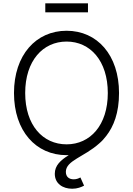

<svg xmlns="http://www.w3.org/2000/svg" viewBox="-20 -922 799 1153"><path d="M379.9 9.8H392.6C344.2 40 309.1 71.3 309.1 121.6C309.1 181.2 357.4 211.4 413.6 211.4C444.8 211.4 467.8 201.7 484.9 192.9L462.9 143.6C451.7 149.9 438.5 154.8 422.9 154.8C395.5 154.8 375.5 140.6 375.5 109.9C375.5 42 484.9 21 575.7 -60.5C591.3 -73.7 605.5 -88.9 618.2 -106C662.1 -162.6 694.8 -242.7 694.8 -363.3C694.8 -591.3 564 -737.3 379.9 -737.3C195.8 -737.3 64 -591.3 64 -363.3C64 -135.7 195.3 9.8 379.9 9.8ZM379.9 -55.2C236.8 -55.2 131.3 -170.4 131.3 -363.3C131.3 -557.6 237.8 -672.4 379.9 -672.4C521.5 -672.4 627.4 -557.6 627.4 -363.3C627.4 -169.9 521.5 -55.2 379.9 -55.2ZM508.3 -901.9H252V-848.1H508.3Z"/></svg>

Font: Raveo Light
Style: Regular
Weight: 300
Designer: Jakub Foglar, Rasmus Andersson (Inter)
Foundry: Jakubfoglar.com
Version: Version 1.100;Glyphs 3.2.3 (3260)